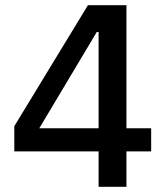

<svg xmlns="http://www.w3.org/2000/svg" viewBox="-20 -718 640 738"><path d="M359 0V-136H35V-233L318 -698H466V-225H561V-136H466V0ZM131 -225H359V-595H352Z"/></svg>

Font: IBM Plex Sans Hebrew Medium
Style: Regular
Weight: 500
Designer: Mike Abbink, Paul van der Laan, Pieter van Rosmalen, Yanek Iontef
Foundry: Bold Monday
Version: Version 1.2